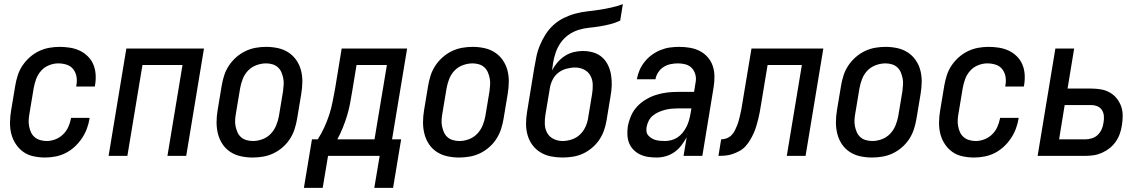

<svg xmlns="http://www.w3.org/2000/svg" viewBox="-20 -755 5540 930"><path d="M199 8Q170 8 142 2Q114 -4 92.5 -19.5Q71 -35 56 -58Q41 -81 34.5 -107.5Q28 -134 28.5 -163Q29 -192 34 -221L54 -341Q58 -365 66 -390Q74 -415 89 -437.5Q104 -460 124.5 -478Q145 -496 169 -507.5Q193 -519 218.5 -523.5Q244 -528 269 -528Q294 -528 319 -524Q344 -520 365.5 -510Q387 -500 404.5 -483Q422 -466 431.5 -444Q441 -422 443 -397Q445 -372 441 -346L439 -336H349L350 -342Q354 -363 350.5 -383.5Q347 -404 335 -419.5Q323 -435 303.5 -441.5Q284 -448 262 -448Q240 -448 217.5 -439Q195 -430 179 -412Q163 -394 155 -372Q147 -350 143 -327L123 -207Q120 -191 119 -175Q118 -159 121 -143.5Q124 -128 130 -114.5Q136 -101 147.5 -91Q159 -81 174.5 -76.5Q190 -72 206 -72Q227 -72 248 -80Q269 -88 285.5 -104Q302 -120 311 -140.5Q320 -161 324 -182V-184H414V-182Q410 -157 401 -132.5Q392 -108 377 -85.5Q362 -63 342 -44.5Q322 -26 298.5 -14Q275 -2 249 3Q223 8 199 8Z M506 0 592 -520H968L882 0H791L864 -440H670L597 0Z M1204 8Q1175 8 1147 2Q1119 -4 1096 -19Q1073 -34 1058 -56.5Q1043 -79 1036 -106Q1029 -133 1029 -162Q1029 -191 1034 -221L1054 -341Q1058 -365 1066 -390Q1074 -415 1089 -437.5Q1104 -460 1124.5 -478Q1145 -496 1169 -507.5Q1193 -519 1218.5 -523.5Q1244 -528 1269 -528Q1298 -528 1326 -522Q1354 -516 1377 -501Q1400 -486 1415.5 -463.5Q1431 -441 1438 -414Q1445 -387 1444.5 -358Q1444 -329 1439 -299L1419 -179Q1415 -155 1407 -130Q1399 -105 1384.5 -82.5Q1370 -60 1349.5 -42Q1329 -24 1305 -12.5Q1281 -1 1255 3.5Q1229 8 1204 8ZM1205 -72Q1228 -72 1251 -80.5Q1274 -89 1291 -106.5Q1308 -124 1317.5 -147Q1327 -170 1331 -193L1351 -313Q1353 -329 1354 -345Q1355 -361 1352 -376Q1349 -391 1343 -405Q1337 -419 1326 -429Q1315 -439 1300 -443.5Q1285 -448 1269 -448Q1246 -448 1222.5 -439.5Q1199 -431 1182 -413.5Q1165 -396 1156 -373Q1147 -350 1143 -327L1123 -207Q1120 -191 1119 -175Q1118 -159 1121 -144Q1124 -129 1130 -115Q1136 -101 1147 -91Q1158 -81 1173.5 -76.5Q1189 -72 1205 -72Z M1452 155 1491 -80H1519Q1537 -108 1551 -138.5Q1565 -169 1575 -200Q1585 -231 1591 -262.5Q1597 -294 1603 -325L1635 -520H1952L1879 -80H1923L1884 155H1793L1819 0H1569L1543 155ZM1614 -80H1794L1854 -440H1707L1686 -313Q1681 -283 1675.5 -253.5Q1670 -224 1661 -194.5Q1652 -165 1640.5 -136.5Q1629 -108 1614 -80Z M2204 8Q2175 8 2147 2Q2119 -4 2096 -19Q2073 -34 2058 -56.5Q2043 -79 2036 -106Q2029 -133 2029 -162Q2029 -191 2034 -221L2054 -341Q2058 -365 2066 -390Q2074 -415 2089 -437.5Q2104 -460 2124.5 -478Q2145 -496 2169 -507.5Q2193 -519 2218.5 -523.5Q2244 -528 2269 -528Q2298 -528 2326 -522Q2354 -516 2377 -501Q2400 -486 2415.5 -463.5Q2431 -441 2438 -414Q2445 -387 2444.5 -358Q2444 -329 2439 -299L2419 -179Q2415 -155 2407 -130Q2399 -105 2384.5 -82.5Q2370 -60 2349.5 -42Q2329 -24 2305 -12.5Q2281 -1 2255 3.5Q2229 8 2204 8ZM2205 -72Q2228 -72 2251 -80.5Q2274 -89 2291 -106.5Q2308 -124 2317.5 -147Q2327 -170 2331 -193L2351 -313Q2353 -329 2354 -345Q2355 -361 2352 -376Q2349 -391 2343 -405Q2337 -419 2326 -429Q2315 -439 2300 -443.5Q2285 -448 2269 -448Q2246 -448 2222.5 -439.5Q2199 -431 2182 -413.5Q2165 -396 2156 -373Q2147 -350 2143 -327L2123 -207Q2120 -191 2119 -175Q2118 -159 2121 -144Q2124 -129 2130 -115Q2136 -101 2147 -91Q2158 -81 2173.5 -76.5Q2189 -72 2205 -72Z M2705 8Q2676 8 2648.5 2.5Q2621 -3 2598 -17Q2575 -31 2559 -52.5Q2543 -74 2535.5 -100.5Q2528 -127 2528 -155.5Q2528 -184 2533 -213L2567 -421Q2572 -449 2577.5 -477.5Q2583 -506 2594.5 -534Q2606 -562 2622 -587.5Q2638 -613 2661 -634Q2684 -655 2712 -668.5Q2740 -682 2768.5 -689.5Q2797 -697 2825.5 -700Q2854 -703 2883 -707.5Q2912 -712 2941 -718.5Q2970 -725 2997 -735L2984 -655Q2960 -644 2934.5 -637.5Q2909 -631 2883.5 -627Q2858 -623 2832.5 -620.5Q2807 -618 2781.5 -610Q2756 -602 2733.5 -586Q2711 -570 2695.5 -547.5Q2680 -525 2671.5 -500Q2663 -475 2659 -450Q2658 -441 2656.5 -432Q2655 -423 2654 -414Q2665 -435 2680.5 -453Q2696 -471 2716 -484Q2736 -497 2758.5 -502.5Q2781 -508 2803 -508Q2829 -508 2853.5 -501Q2878 -494 2896.5 -477.5Q2915 -461 2925.5 -438.5Q2936 -416 2940 -391Q2944 -366 2943 -340Q2942 -314 2937 -287L2918 -172Q2914 -147 2905.5 -123Q2897 -99 2882.5 -77.5Q2868 -56 2847 -38.5Q2826 -21 2803 -10.5Q2780 0 2754.5 4Q2729 8 2705 8ZM2705 -72Q2727 -72 2749.5 -79.5Q2772 -87 2789 -103Q2806 -119 2816 -141Q2826 -163 2829 -185L2848 -300Q2852 -324 2851 -347Q2850 -370 2839.5 -389Q2829 -408 2809 -418Q2789 -428 2766 -428Q2745 -428 2723 -422Q2701 -416 2683.5 -402Q2666 -388 2656 -367.5Q2646 -347 2643 -326L2622 -200Q2618 -176 2619 -153Q2620 -130 2630.5 -111Q2641 -92 2661.5 -82Q2682 -72 2705 -72Z M3162 8Q3140 8 3119.5 5Q3099 2 3081 -6.5Q3063 -15 3049 -29Q3035 -43 3027.5 -61.5Q3020 -80 3019 -101Q3018 -122 3021 -143Q3026 -169 3037 -194.5Q3048 -220 3067 -240Q3086 -260 3110 -274Q3134 -288 3160 -296Q3186 -304 3212 -307Q3238 -310 3264 -310H3342L3348 -348Q3349 -354 3350 -360Q3351 -366 3351 -372Q3351 -389 3344.5 -404.5Q3338 -420 3326 -430Q3314 -440 3297.5 -444Q3281 -448 3264 -448Q3247 -448 3229 -444.5Q3211 -441 3195 -431Q3179 -421 3168.5 -405Q3158 -389 3155 -372V-371H3065V-372Q3069 -395 3078.5 -416.5Q3088 -438 3103.5 -457Q3119 -476 3138.5 -490Q3158 -504 3180.5 -513Q3203 -522 3225.5 -525Q3248 -528 3270 -528Q3297 -528 3322.5 -523.5Q3348 -519 3369.5 -508Q3391 -497 3407.5 -478.5Q3424 -460 3432 -436.5Q3440 -413 3440.5 -387Q3441 -361 3437 -335L3382 0H3291L3306 -90Q3295 -70 3280.5 -51Q3266 -32 3247 -18.5Q3228 -5 3205.5 1.5Q3183 8 3162 8ZM3200 -72Q3216 -72 3231.5 -76Q3247 -80 3261 -89Q3275 -98 3286 -111.5Q3297 -125 3304.5 -139.5Q3312 -154 3316.5 -169.5Q3321 -185 3324 -201L3329 -230H3264Q3249 -230 3233 -228.5Q3217 -227 3201.5 -223Q3186 -219 3171 -212.5Q3156 -206 3143 -195.5Q3130 -185 3122.5 -170.5Q3115 -156 3112 -140Q3110 -129 3111.5 -118Q3113 -107 3120 -99Q3127 -91 3136 -85.5Q3145 -80 3155.5 -77Q3166 -74 3177.5 -73Q3189 -72 3200 -72Z M3460 0 3473 -80Q3486 -80 3499.5 -85Q3513 -90 3523 -100Q3533 -110 3539.5 -123Q3546 -136 3551 -149Q3556 -162 3559.5 -175.5Q3563 -189 3566 -202.5Q3569 -216 3571.5 -229Q3574 -242 3576 -256L3620 -520H3968L3882 0H3791L3864 -440H3698L3666 -247Q3663 -229 3660 -212Q3657 -195 3652.5 -177.5Q3648 -160 3643 -143Q3638 -126 3630.5 -109.5Q3623 -93 3613.5 -77Q3604 -61 3591.5 -47Q3579 -33 3562.5 -24Q3546 -15 3528.5 -9Q3511 -3 3494 -1.5Q3477 0 3460 0Z M4204 8Q4175 8 4147 2Q4119 -4 4096 -19Q4073 -34 4058 -56.5Q4043 -79 4036 -106Q4029 -133 4029 -162Q4029 -191 4034 -221L4054 -341Q4058 -365 4066 -390Q4074 -415 4089 -437.5Q4104 -460 4124.5 -478Q4145 -496 4169 -507.5Q4193 -519 4218.5 -523.5Q4244 -528 4269 -528Q4298 -528 4326 -522Q4354 -516 4377 -501Q4400 -486 4415.5 -463.5Q4431 -441 4438 -414Q4445 -387 4444.5 -358Q4444 -329 4439 -299L4419 -179Q4415 -155 4407 -130Q4399 -105 4384.5 -82.5Q4370 -60 4349.5 -42Q4329 -24 4305 -12.5Q4281 -1 4255 3.5Q4229 8 4204 8ZM4205 -72Q4228 -72 4251 -80.5Q4274 -89 4291 -106.5Q4308 -124 4317.5 -147Q4327 -170 4331 -193L4351 -313Q4353 -329 4354 -345Q4355 -361 4352 -376Q4349 -391 4343 -405Q4337 -419 4326 -429Q4315 -439 4300 -443.5Q4285 -448 4269 -448Q4246 -448 4222.5 -439.5Q4199 -431 4182 -413.5Q4165 -396 4156 -373Q4147 -350 4143 -327L4123 -207Q4120 -191 4119 -175Q4118 -159 4121 -144Q4124 -129 4130 -115Q4136 -101 4147 -91Q4158 -81 4173.5 -76.5Q4189 -72 4205 -72Z M4699 8Q4670 8 4642 2Q4614 -4 4592.5 -19.5Q4571 -35 4556 -58Q4541 -81 4534.5 -107.5Q4528 -134 4528.5 -163Q4529 -192 4534 -221L4554 -341Q4558 -365 4566 -390Q4574 -415 4589 -437.5Q4604 -460 4624.5 -478Q4645 -496 4669 -507.5Q4693 -519 4718.5 -523.5Q4744 -528 4769 -528Q4794 -528 4819 -524Q4844 -520 4865.5 -510Q4887 -500 4904.5 -483Q4922 -466 4931.5 -444Q4941 -422 4943 -397Q4945 -372 4941 -346L4939 -336H4849L4850 -342Q4854 -363 4850.5 -383.5Q4847 -404 4835 -419.5Q4823 -435 4803.5 -441.5Q4784 -448 4762 -448Q4740 -448 4717.5 -439Q4695 -430 4679 -412Q4663 -394 4655 -372Q4647 -350 4643 -327L4623 -207Q4620 -191 4619 -175Q4618 -159 4621 -143.5Q4624 -128 4630 -114.5Q4636 -101 4647.5 -91Q4659 -81 4674.5 -76.5Q4690 -72 4706 -72Q4727 -72 4748 -80Q4769 -88 4785.5 -104Q4802 -120 4811 -140.5Q4820 -161 4824 -182V-184H4914V-182Q4910 -157 4901 -132.5Q4892 -108 4877 -85.5Q4862 -63 4842 -44.5Q4822 -26 4798.5 -14Q4775 -2 4749 3Q4723 8 4699 8Z M5006 0 5092 -520H5183L5151 -326H5266Q5290 -326 5313 -322Q5336 -318 5355.5 -307Q5375 -296 5389 -278.5Q5403 -261 5410.5 -240Q5418 -219 5418 -195Q5418 -171 5414 -147Q5411 -127 5404 -107Q5397 -87 5384.5 -69Q5372 -51 5355 -37.5Q5338 -24 5318 -15Q5298 -6 5277.5 -3Q5257 0 5237 0ZM5236 -80Q5252 -80 5268.5 -85Q5285 -90 5297 -101.5Q5309 -113 5316 -128.5Q5323 -144 5325 -160Q5328 -176 5327 -192Q5326 -208 5318 -221Q5310 -234 5296 -240Q5282 -246 5265 -246H5137L5110 -80Z"/></svg>

Font: Iosevka Term Curly Md Obl
Style: Regular
Weight: 500
Italic angle: -9°
Designer: Belleve Invis
Foundry: Belleve Invis
Version: Version 32.3.0